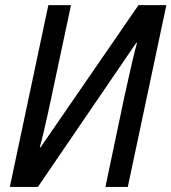

<svg xmlns="http://www.w3.org/2000/svg" viewBox="-20 -734 673 754"><path d="M18.6 0 169.9 -713.9H258.8L183.6 -360.4Q176.8 -327.6 168.7 -290.8Q160.6 -253.9 152.3 -218.8Q144 -183.6 136.2 -155.3H139.2L523.9 -713.9H633.3L481.9 0H394L467.8 -351.1Q476.1 -387.2 484.6 -426.3Q493.2 -465.3 501.7 -501.7Q510.3 -538.1 518.1 -565.4L515.1 -565.9L128.9 0Z"/></svg>

Font: Open Sans SemiCondensed Medium
Style: Italic
Weight: 500
Width: 4
Italic angle: -12°
Designer: Monotype Design Team
Foundry: Monotype Imaging Inc.
Version: Version 3.000